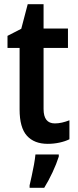

<svg xmlns="http://www.w3.org/2000/svg" viewBox="-20 -680 374 921"><path d="M243 -88Q260 -88 277.5 -92Q295 -96 313 -103V-12Q293 -2 265.5 4Q238 10 209 10Q144 10 109 -29Q74 -68 74 -155V-450H16V-508L82 -542L113 -660H189V-543H306V-450H189V-157Q189 -88 243 -88ZM262 71Q251 106 232 146.5Q213 187 192 221H122V209Q126 191 132 164.5Q138 138 143 110Q148 82 150 61H262Z"/></svg>

Font: Noto Sans Sinhala Condensed SemiBold
Style: Regular
Weight: 600
Width: 3
Designer: Jelle Bosma - Monotype Design Team
Foundry: Monotype Imaging Inc.
Version: Version 2.006; ttfautohint (v1.8.4.7-5d5b)